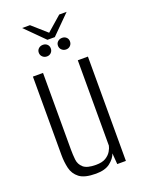

<svg xmlns="http://www.w3.org/2000/svg" viewBox="-138 -782 643 856"><g transform="rotate(-20 183.5 -353.5)"><path d="M166 8Q112 8 87.5 -11Q63 -30 56 -60Q49 -90 49 -123V-495H97V-132Q97 -107 99.5 -83.5Q102 -60 119.5 -44.5Q137 -29 179 -29Q209 -29 226 -39.5Q243 -50 251.5 -64.5Q260 -79 262 -90V-495H310V0H269L265 -52Q257 -29 233 -10.5Q209 8 166 8ZM139 -558Q127 -558 118.5 -566Q110 -574 110 -586Q110 -598 118.5 -605.5Q127 -613 139 -613Q151 -613 159 -605.5Q167 -598 167 -586Q167 -574 159 -566Q151 -558 139 -558ZM230 -558Q218 -558 209.5 -566Q201 -574 201 -586Q201 -598 209.5 -605.5Q218 -613 230 -613Q242 -613 250 -605.5Q258 -598 258 -586Q258 -574 250 -566Q242 -558 230 -558ZM166 -627 78 -715H115L184 -654L254 -715H289L201 -627Z"/></g></svg>

Font: Alumni Sans Thin Light
Style: Regular
Weight: 300
Version: Version 1.018